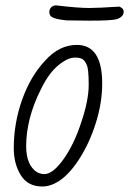

<svg xmlns="http://www.w3.org/2000/svg" viewBox="-20 -668 469 697"><path d="M30 -130Q30 -221 60.5 -306.5Q91 -392 144 -448Q195 -505 259 -505Q351 -505 351 -365Q351 -295 328 -222Q305 -149 268.5 -92Q232 -35 193 -10Q163 9 133 9Q81 9 55.5 -32Q30 -73 30 -130ZM275 -224Q302 -304 302 -360Q302 -418 295 -432Q289 -447 280 -453Q271 -459 252 -459Q231 -459 208 -443Q162 -414 128 -343Q75 -237 75 -137Q75 -69 114 -43Q128 -36 141 -36Q172 -36 210.5 -90Q249 -144 275 -224ZM159 -624Q159 -636 167.5 -643Q176 -650 188 -648Q263 -639 305 -639Q335 -639 413 -644Q429 -638 429 -626Q429 -606 402 -598Q382 -593 306 -593L222 -594Q191 -597 175 -603Q159 -609 159 -624Z"/></svg>

Font: Bad Script
Style: Regular
Weight: 400
Italic angle: -10°
Designer: Roman Shchyukin (Gaslight Type Foundry), Cyreal (Charset Expansion)
Foundry: Gaslight
Version: Version 2.000